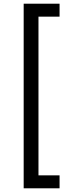

<svg xmlns="http://www.w3.org/2000/svg" viewBox="-20 -852 396 1038"><path d="M108 -832H302V-762H188V96H302V166H108Z"/></svg>

Font: gurmukhi115
Style: Regular
Weight: 400
Designer: Jelle Bosma - Monotype Design Team
Foundry: Monotype Imaging Inc.
Version: Version 2.003